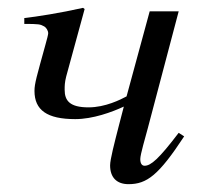

<svg xmlns="http://www.w3.org/2000/svg" viewBox="-20 -461 522 490"><path d="M436 -122C385 -55 365 -38 349 -38C342 -38 338 -44 338 -55C338 -67 351 -110 357 -133L436 -432H362L303 -215C288 -207 249 -187 206 -187C158 -187 145 -204 145 -232C145 -242 145 -250 149 -266L196 -438L192 -441C135 -428 71 -418 42 -415V-400C79 -400 83 -399 92 -394C98 -391 103 -383 103 -376C103 -373 100 -361 96 -347C74 -267 68 -248 68 -229C68 -180 100 -157 172 -157C217 -157 266 -175 296 -189L283 -139C272 -96 261 -54 261 -39C261 -8 278 9 308 9C355 9 385 -14 450 -113Z"/></svg>

Font: XITS
Style: Italic
Weight: 400
Italic angle: -16.33°
Designer: MicroPress Inc., with final additions and corrections provided by Coen Hoffman, Elsevier (retired)
Version: Version 1.302